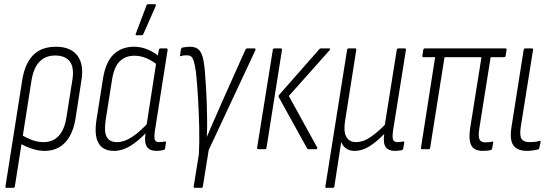

<svg xmlns="http://www.w3.org/2000/svg" viewBox="-20 -715 2652 920"><path d="M12 185Q5 185 6 179L87 -334Q100 -412 139.5 -451.5Q179 -491 248 -491Q318 -491 350.5 -449Q383 -407 370 -329L343 -154Q331 -73 292.5 -32.5Q254 8 194 8Q164 8 132.5 -2.5Q101 -13 74 -29L80 -70Q105 -55 132.5 -44.5Q160 -34 189 -34Q234 -34 262 -64.5Q290 -95 299 -157L326 -327Q337 -389 315.5 -419Q294 -449 244 -449Q198 -449 169.5 -419.5Q141 -390 131 -330L51 179Q50 185 43 185Z M526 8Q474 8 452.5 -28.5Q431 -65 442 -139L474 -341Q487 -420 525.5 -455.5Q564 -491 622 -491Q656 -491 687 -478Q718 -465 743 -444L736 -403Q708 -425 680.5 -436.5Q653 -448 624 -448Q582 -448 554.5 -422Q527 -396 517 -334L486 -138Q478 -83 491.5 -58.5Q505 -34 541 -34Q574 -34 611 -57.5Q648 -81 691 -128L686 -85Q642 -38 603.5 -15Q565 8 526 8ZM730 8Q697 8 684 -11.5Q671 -31 677 -73L681 -96V-107L729 -417L734 -434L741 -475Q743 -483 748 -483H778Q784 -483 783 -475L722 -87Q718 -56 722 -45Q726 -34 743 -34Q751 -34 758 -35Q765 -36 771 -37Q777 -39 775 -31L771 -4Q770 3 763 4Q757 5 748.5 6.5Q740 8 730 8ZM634 -546Q631 -546 630 -548.5Q629 -551 631 -554L682 -689Q683 -692 685 -693.5Q687 -695 692 -695H722Q726 -695 727 -692.5Q728 -690 726 -686L667 -552Q665 -546 656 -546Z M913 185Q911 185 909 183.5Q907 182 908 179L933 24Q936 -37 934.5 -106Q933 -175 929 -243Q925 -311 919 -370Q914 -404 908.5 -421.5Q903 -439 895.5 -444.5Q888 -450 875 -450Q869 -450 862 -449.5Q855 -449 847 -446Q841 -444 843 -452L847 -478Q849 -486 854 -487Q862 -489 871.5 -490Q881 -491 890 -491Q913 -491 927.5 -481Q942 -471 950 -445.5Q958 -420 962 -370Q966 -320 968 -283.5Q970 -247 971 -212Q972 -174 972.5 -136.5Q973 -99 971 -61H972Q982 -85 992.5 -109Q1003 -133 1014.5 -159Q1026 -185 1038 -213L1156 -477Q1159 -483 1164 -483H1199Q1203 -483 1204 -481Q1205 -479 1204 -475L980 4L952 179Q951 185 946 185Z M1458 0Q1454 0 1452 -3L1316 -249Q1313 -255 1318 -261L1509 -478Q1513 -483 1517 -483H1557Q1566 -483 1559 -474L1364 -255L1500 -8Q1501 -5 1499.5 -2.5Q1498 0 1495 0ZM1219 0Q1211 0 1212 -7L1287 -475Q1288 -483 1295 -483H1326Q1332 -483 1331 -475L1257 -7Q1256 0 1249 0Z M1544 185Q1538 185 1539 179L1643 -475Q1644 -483 1650 -483H1682Q1689 -483 1687 -475L1634 -139Q1625 -86 1639 -60Q1653 -34 1686 -34Q1720 -34 1754.5 -57.5Q1789 -81 1824 -117L1881 -475Q1883 -483 1888 -483H1919Q1927 -483 1925 -475L1863 -87Q1859 -55 1864 -44.5Q1869 -34 1885 -34Q1892 -34 1899 -35Q1906 -36 1912 -37Q1918 -38 1917 -31L1912 -3Q1911 3 1904 5Q1897 6 1889 7Q1881 8 1872 8Q1842 8 1828.5 -10Q1815 -28 1821 -72H1820Q1784 -35 1749.5 -13.5Q1715 8 1679 8Q1655 8 1638.5 -3.5Q1622 -15 1615 -35L1582 179Q1581 185 1575 185Z M2293 8Q2269 8 2253 -2Q2237 -12 2232 -36.5Q2227 -61 2233 -102L2287 -441H2110L2041 -6Q2040 0 2034 0H2002Q1996 0 1997 -6L2065 -441H2009Q2003 -441 2004 -448L2008 -475Q2009 -483 2016 -483H2402Q2409 -483 2407 -475L2403 -448Q2402 -441 2395 -441H2331L2276 -95Q2271 -60 2278 -46.5Q2285 -33 2304 -33Q2312 -33 2320.5 -33.5Q2329 -34 2337 -36Q2345 -39 2343 -31L2338 -3Q2337 3 2331 4Q2324 6 2314.5 7Q2305 8 2293 8Z M2505 8Q2459 8 2440 -18.5Q2421 -45 2431 -107L2489 -475Q2490 -483 2497 -483H2528Q2536 -483 2534 -475L2475 -105Q2469 -64 2479.5 -49Q2490 -34 2516 -34Q2528 -34 2540.5 -35Q2553 -36 2564 -40Q2572 -43 2570 -33L2564 -6Q2563 0 2559 1Q2547 4 2533 6Q2519 8 2505 8Z"/></svg>

Font: Sofia Sans Condensed Light
Style: Italic
Weight: 300
Italic angle: -9°
Version: Version 4.100